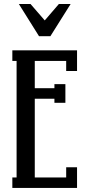

<svg xmlns="http://www.w3.org/2000/svg" viewBox="-20 -929 436 949"><path d="M329.1 -909.2 229 -750H172.9L73.2 -909.2H130.9L201.2 -828.1L271 -909.2ZM360.8 -680.2V-578.1H307.1V-627.9H151.9V-493.2H249V-513.2H303.2V-420.9H249V-440.9H151.9V-51.8H307.1V-102.1H360.8V0H41V-51.8H62V-627.9H41V-680.2Z"/></svg>

Font: Margherita Semibold
Style: Regular
Weight: 600
Designer: James Puckett
Foundry: Dunwich Type Founders
Version: Version 1.008;hotconv 1.0.109;makeotfexe 2.5.65596